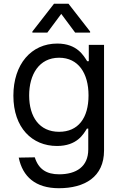

<svg xmlns="http://www.w3.org/2000/svg" viewBox="-20 -784 649 1020"><path d="M292.6 215.9C429.7 215.9 532.7 156.2 532.7 15.6V-545.5H451.7V-458.8H443.2C424.7 -487.2 390.6 -552.6 284.1 -552.6C146.3 -552.6 51.1 -443.2 51.1 -275.6C51.1 -105.1 150.6 -8.5 282.7 -8.5C389.2 -8.5 423.3 -71 441.8 -100.9H448.9V9.9C448.9 100.9 385.7 142 294 142C227.3 142 184.7 115.1 164.8 51.8L79.5 53.3C100.1 154.1 168.3 215.9 292.6 215.9ZM134.9 -277C134.9 -387.8 187.5 -477.3 294 -477.3C396.3 -477.3 450.3 -394.9 450.3 -277C450.3 -156.2 394.9 -83.8 294 -83.8C188.9 -83.8 134.9 -163.4 134.9 -277ZM152 -610.8H231.5L305.4 -710.2L379.3 -610.8H458.8V-616.5L343.8 -764.2H267L152 -616.5Z"/></svg>

Font: Magic Ui Pro
Style: Regular
Weight: 400
Designer: Stefan Endress, Andreas Faust
Version: Version 1.000;FEAKit 1.0